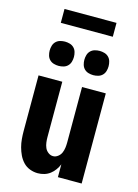

<svg xmlns="http://www.w3.org/2000/svg" viewBox="-135 -988 771 1070"><g transform="rotate(15 250.0 -453.5)"><path d="M192 8Q169 8 146.5 -0.5Q124 -9 108 -26Q92 -43 82 -64Q72 -85 66 -107.5Q60 -130 58 -153.5Q56 -177 56 -200V-520H193V-200Q193 -185 195 -169.5Q197 -154 203 -140Q209 -126 222 -116Q235 -106 250 -106Q265 -106 278 -116Q291 -126 297 -140Q303 -154 305 -169.5Q307 -185 307 -200V-520H444V0H307V-74Q300 -57 289 -41.5Q278 -26 263 -14.5Q248 -3 229.5 2.5Q211 8 192 8ZM350 -600Q336 -600 322 -604Q308 -608 298 -618Q288 -628 284 -642Q280 -656 280 -670Q280 -684 284 -698Q288 -712 298 -722Q308 -732 322 -736Q336 -740 350 -740Q364 -740 378 -736Q392 -732 402 -722Q412 -712 416 -698Q420 -684 420 -670Q420 -656 416 -642Q412 -628 402 -618Q392 -608 378 -604Q364 -600 350 -600ZM150 -600Q136 -600 122 -604Q108 -608 98 -618Q88 -628 84 -642Q80 -656 80 -670Q80 -684 84 -698Q88 -712 98 -722Q108 -732 122 -736Q136 -740 150 -740Q164 -740 178 -736Q192 -732 202 -722Q212 -712 216 -698Q220 -684 220 -670Q220 -656 216 -642Q212 -628 202 -618Q192 -608 178 -604Q164 -600 150 -600ZM100 -835V-915H400V-835Z"/></g></svg>

Font: Iosevka Curly Heavy
Style: Regular
Weight: 900
Monospace: yes
Designer: Belleve Invis
Foundry: Belleve Invis
Version: Version 22.1.2; ttfautohint (v1.8.4)